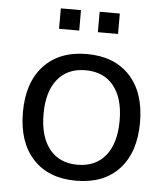

<svg xmlns="http://www.w3.org/2000/svg" viewBox="-53 -785 729 842"><g transform="rotate(5 311.5 -364.5)"><path d="M312.5 8.8Q191.4 8.8 123 -64.9Q54.7 -138.7 54.7 -270.5Q54.7 -401.4 123 -475.1Q191.4 -548.8 312.5 -548.8Q433.6 -548.8 502 -475.1Q570.3 -401.4 570.3 -270.5Q570.3 -138.7 502.4 -64.9Q434.6 8.8 312.5 8.8ZM145.5 -270.5Q145.5 -170.9 189.5 -116.2Q233.4 -61.5 312.5 -61.5Q392.6 -61.5 436.5 -116.2Q480.5 -170.9 480.5 -270.5Q480.5 -369.1 436.5 -423.3Q392.6 -477.5 312.5 -477.5Q233.4 -477.5 189.5 -423.3Q145.5 -369.1 145.5 -270.5ZM180.7 -648.4V-738.3H269.5V-648.4ZM351.6 -648.4V-738.3H440.4V-648.4Z"/></g></svg>

Font: Min Sans
Style: Regular
Weight: 400
Designer: Jinseong-Kim, NotoSansCJK, Nunito
Foundry: Jinseong-Kim
Version: Version 1.400;Glyphs 3.1.2 (3151)